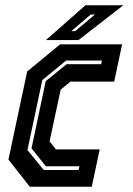

<svg xmlns="http://www.w3.org/2000/svg" viewBox="-20 -708 503 728"><path d="M93 0 12 -103 83 -437 208 -540H443L413 -398.5H247L210 -368L168 -172L192 -141.5H358L328 0ZM146 -63.5H278L281 -77.5H154L99.5 -145.5L153.5 -400.5L232.5 -464.5H363.5L366.5 -478.5H230.5L140.5 -404.5L84 -139ZM154 -556 304 -688H447.5L277.5 -556ZM250.5 -590H265.5L340 -653H324Z"/></svg>

Font: Tourney Condensed Regular
Style: Bold Italic
Weight: 700
Width: 3
Italic angle: -12°
Designer: Tyler Finck
Foundry: Etcetera Type Co
Version: Version 1.010; ttfautohint (v1.8.3)